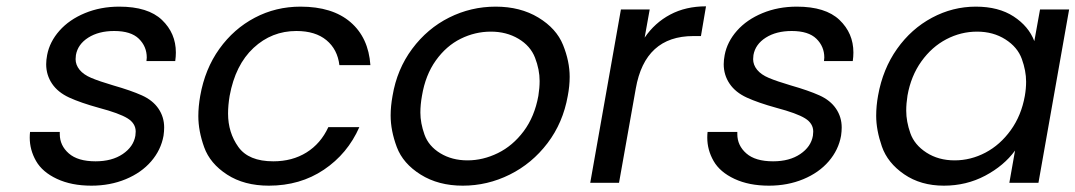

<svg xmlns="http://www.w3.org/2000/svg" viewBox="-20 -578 3400 607"><path d="M269 9Q206 9 160 -12.5Q114 -34 94 -69Q74 -104 74 -143Q74 -152 75 -161H169Q169 -157 169 -154Q169 -118 197.5 -93Q226 -68 282 -68Q334 -68 368 -91Q402 -114 408 -149Q409 -156 409 -162Q409 -188 383 -204Q357 -220 293 -237Q235 -253 199 -269.5Q163 -286 144.5 -313.5Q126 -341 126 -375Q126 -388 129 -404Q137 -446 168 -481Q199 -516 248.5 -536.5Q298 -557 357 -557Q448 -557 492 -515Q536 -473 536 -412Q536 -399 534 -385H443Q444 -391 444 -396Q444 -431 419 -455.5Q394 -480 341 -480Q292 -480 259 -459Q226 -438 220 -404Q219 -397 219 -391Q219 -373 231.5 -357.5Q244 -342 269 -331.5Q294 -321 338 -308Q394 -292 428.5 -276.5Q463 -261 481 -234.5Q499 -208 499 -175Q499 -163 497 -149Q489 -104 458 -68Q427 -32 377.5 -11.5Q328 9 269 9Z M613 -275Q628 -360 673.5 -423.5Q719 -487 785.5 -522Q852 -557 930 -557Q1031 -557 1088 -508Q1145 -459 1151 -372H1053Q1047 -422 1012 -451Q977 -480 917 -480Q839 -480 781.5 -426.5Q724 -373 706 -275Q701 -245 701 -219Q701 -159 733.5 -113.5Q766 -68 844 -68Q904 -68 949 -96Q994 -124 1018 -176H1116Q1079 -92 1004 -41.5Q929 9 830 9Q752 9 698 -26Q644 -61 625.5 -112.5Q607 -164 607 -211Q607 -241 613 -275Z M1443 9Q1366 9 1310 -26Q1254 -61 1234.5 -113Q1215 -165 1215 -213Q1215 -242 1221 -275Q1235 -359 1283 -423.5Q1331 -488 1400 -522.5Q1469 -557 1547 -557Q1625 -557 1682 -522.5Q1739 -488 1760 -436Q1781 -384 1781 -335Q1781 -306 1775 -275Q1760 -190 1711 -125.5Q1662 -61 1591.5 -26Q1521 9 1443 9ZM1458 -71Q1507 -71 1554 -94Q1601 -117 1635.5 -163Q1670 -209 1682 -275Q1686 -300 1686 -322Q1686 -358 1671.5 -395.5Q1657 -433 1619 -455.5Q1581 -478 1532 -478Q1482 -478 1436.5 -455.5Q1391 -433 1358 -387Q1325 -341 1314 -275Q1309 -247 1309 -222Q1309 -189 1322 -152.5Q1335 -116 1372 -93.5Q1409 -71 1458 -71Z M2018 -459Q2050 -506 2099 -532Q2148 -558 2212 -558L2196 -464H2172Q2019 -464 1990 -298L1937 0H1846L1943 -548H2034Z M2411 9Q2348 9 2302 -12.5Q2256 -34 2236 -69Q2216 -104 2216 -143Q2216 -152 2217 -161H2311Q2311 -157 2311 -154Q2311 -118 2339.5 -93Q2368 -68 2424 -68Q2476 -68 2510 -91Q2544 -114 2550 -149Q2551 -156 2551 -162Q2551 -188 2525 -204Q2499 -220 2435 -237Q2377 -253 2341 -269.5Q2305 -286 2286.5 -313.5Q2268 -341 2268 -375Q2268 -388 2271 -404Q2279 -446 2310 -481Q2341 -516 2390.5 -536.5Q2440 -557 2499 -557Q2590 -557 2634 -515Q2678 -473 2678 -412Q2678 -399 2676 -385H2585Q2586 -391 2586 -396Q2586 -431 2561 -455.5Q2536 -480 2483 -480Q2434 -480 2401 -459Q2368 -438 2362 -404Q2361 -397 2361 -391Q2361 -373 2373.5 -357.5Q2386 -342 2411 -331.5Q2436 -321 2480 -308Q2536 -292 2570.5 -276.5Q2605 -261 2623 -234.5Q2641 -208 2641 -175Q2641 -163 2639 -149Q2631 -104 2600 -68Q2569 -32 2519.5 -11.5Q2470 9 2411 9Z M2756 -276Q2771 -360 2816 -423.5Q2861 -487 2926.5 -522Q2992 -557 3065 -557Q3137 -557 3184.5 -526Q3232 -495 3250 -448L3268 -548H3360L3263 0H3171L3189 -102Q3154 -54 3094.5 -22.5Q3035 9 2964 9Q2891 9 2838.5 -27Q2786 -63 2768 -115Q2750 -167 2750 -212Q2750 -243 2756 -276ZM3220 -275Q3224 -298 3224 -320Q3224 -354 3210.5 -391.5Q3197 -429 3158.5 -453.5Q3120 -478 3069 -478Q3018 -478 2972 -454Q2926 -430 2893 -384Q2860 -338 2849 -276Q2845 -251 2845 -228Q2845 -194 2858 -157Q2871 -120 2909 -95.5Q2947 -71 2998 -71Q3049 -71 3095.5 -95.5Q3142 -120 3175.5 -166.5Q3209 -213 3220 -275Z"/></svg>

Font: Fz Poppins
Style: Italic
Weight: 400
Italic angle: -10°
Designer: Ninad Kale (Devanagari), Jonny Pinhorn (Latin)
Foundry: Indian Type Foundry
Version: Vit hóa bi Vntype.Com & FontZin.Com